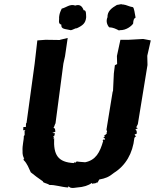

<svg xmlns="http://www.w3.org/2000/svg" viewBox="-20 -902 755 936"><path d="M354 -115 346 -108C349 -107 341 -115 340 -107C262 -111 240 -147 244 -228C238 -219 238 -225 244 -230C247 -222 239 -236 239 -238C240 -242 240 -234 244 -238L248 -252L235 -254L250 -260L248 -274L240 -281L243 -282L250 -301V-296L289 -592L297 -628L310 -717L273 -708L271 -707L202 -708L162 -705L149 -592L109 -300L107 -303L106 -283H94L93 -267L104 -268L100 -264V-244L96 -238C97 -220 88 -194 90 -165C89 -153 92 -136 99 -128C92 -134 100 -129 94 -123C114 -104 120 -82 130 -62C150 -46 164 -35 189 -18C190 -9 205 -11 222 0C246 -2 279 10 312 12C312 2 315 9 324 13C334 16 346 13 356 12C387 10 412 2 427 -10C437 1 434 -10 433 -8C448 -6 446 -14 449 -6C446 -9 450 -16 455 -9C448 -10 465 -17 458 -23C462 -20 458 -16 464 -27C493 -32 511 -39 535 -59C593 -95 627 -155 635 -229C640 -239 641 -235 644 -235L636 -246L647 -251L646 -264L640 -271L652 -277L644 -281L652 -297L699 -585L698 -630L715 -705L678 -712L607 -708H567L550 -629L551 -590L540 -584L535 -544L531 -459L529 -454L499 -270L502 -260L500 -257V-250L486 -239C495 -239 488 -231 486 -234C481 -227 494 -232 492 -221C479 -224 479 -216 483 -215C467 -158 446 -121 395 -111C379 -113 371 -112 354 -115ZM329 -754 325 -756C331 -753 347 -766 354 -764C384 -778 397 -789 400 -817V-821C399 -829 402 -854 388 -852C379 -876 366 -881 347 -875C320 -884 303 -865 281 -860C272 -841 270 -835 268 -818C270 -806 261 -786 279 -782C277 -758 297 -762 329 -754ZM561 -753 563 -755C596 -753 623 -777 629 -787C630 -803 632 -812 641 -816C637 -837 634 -863 628 -867C608 -870 598 -878 581 -880C580 -880 578 -881 575 -880C572 -884 562 -879 550 -878C524 -863 503 -847 504 -818C496 -800 501 -782 512 -769C533 -768 545 -761 561 -753Z"/></svg>

Font: Asimov Print
Style: DIt
Weight: 250
Width: 0
Designer: Google
Version: Version 2.000980: 2014